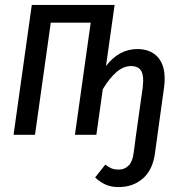

<svg xmlns="http://www.w3.org/2000/svg" viewBox="-20 -547 741 779"><path d="M648 -229Q648 -207 646 -195L619 0L609 73Q600 142 560 177Q520 212 461 212Q430 212 407.5 201.5Q385 191 366 173L407 121Q422 132 433.5 136.5Q445 141 462 141Q486 141 502 124.5Q518 108 522 75L532 0L559 -192Q561 -212 561 -220Q561 -252 548.5 -265.5Q536 -279 512 -279Q481 -279 452.5 -254.5Q424 -230 397 -185L371 0H284L348 -455H186L122 0H35L109 -527H445L410 -279Q463 -348 537 -348Q589 -348 618.5 -317Q648 -286 648 -229Z"/></svg>

Font: Fira Sans Extra Condensed
Style: Italic
Weight: 400
Width: 3
Italic angle: -8°
Designer: Carrois Corporate & Edenspiekermann AG
Foundry: Carrois Corporate GbR & Edenspiekermann AG
Version: Version 4.203